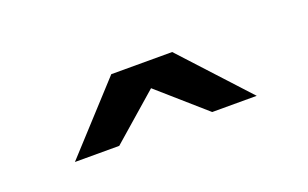

<svg xmlns="http://www.w3.org/2000/svg" viewBox="-31 -832 440 274"><g transform="rotate(-20 188.5 -695.0)"><path d="M50.5 -645 142.1 -745H234.6L326.6 -645H259L188.6 -706.8L117.8 -645Z"/></g></svg>

Font: Smooch Sans Thin
Style: Regular
Weight: 100
Designer: Robert E. Leuschke
Foundry: Robert E. Leuschke
Version: Version 1.010